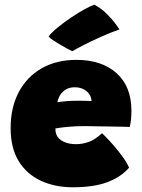

<svg xmlns="http://www.w3.org/2000/svg" viewBox="-20 -785 602 813"><path d="M526.5 -75Q494.5 -37 436.8 -14.5Q379 8 288.5 8Q212.5 8 152.8 -19.8Q93 -47.5 59 -103Q25 -158.5 25 -242.5Q25 -329.5 59.2 -394.5Q93.5 -459.5 156 -495.5Q218.5 -531.5 303.5 -531.5Q410.5 -531.5 473.5 -475.2Q536.5 -419 536.5 -316Q536.5 -296 535 -280.8Q533.5 -265.5 529.5 -247.5Q521.5 -248 494.2 -248.5Q467 -249 433.8 -249.5Q400.5 -250 373 -250.5Q345.5 -251 337 -251Q298.5 -251 265.8 -247.8Q233 -244.5 214.5 -241Q214.5 -227 218 -217Q226 -196 249 -185.2Q272 -174.5 301 -174.5Q329 -174.5 355.8 -184Q382.5 -193.5 412 -221Q415 -218.5 429.8 -203.5Q444.5 -188.5 463.5 -166.5Q482.5 -144.5 500 -120.2Q517.5 -96 526.5 -75ZM223 -352Q237 -354.5 259.5 -356.5Q282 -358.5 312.5 -358.5Q330 -358.5 345.5 -358Q361 -357.5 367.5 -357Q367.5 -363.5 365 -372Q359.5 -390.5 341 -403Q322.5 -415.5 296.5 -415.5Q272 -415.5 256 -404.2Q240 -393 232.2 -378Q224.5 -363 223 -352ZM379.5 -765Q409 -749.5 431.2 -727.2Q453.5 -705 467.8 -686Q482 -667 486 -660.5Q448.5 -647.5 407.2 -629Q366 -610.5 332.8 -593.5Q299.5 -576.5 286 -568Q281.5 -570 267.5 -577.5Q253.5 -585 236.8 -594.8Q220 -604.5 205.5 -614.2Q191 -624 185.5 -630.5Q200 -649 226.2 -670.2Q252.5 -691.5 282.2 -711.5Q312 -731.5 338.5 -746Q365 -760.5 379.5 -765Z"/></svg>

Font: Grandstander Black
Style: Regular
Weight: 900
Designer: Tyler Finck
Foundry: Etcetera Type Co
Version: Version 1.200; ttfautohint (v1.8.3)